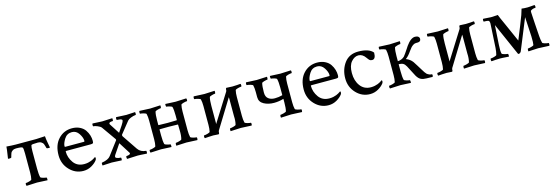

<svg xmlns="http://www.w3.org/2000/svg" viewBox="12 -1148 5419 1875"><g transform="rotate(-15 2722.0 -210.0)"><path d="M195.3 -113.3V-306.6Q195.3 -358.4 188.5 -367.2Q182.6 -377 123 -377Q101.6 -377 87.4 -367.2Q73.2 -357.4 68.8 -347.2Q64.5 -336.9 60.5 -321.8Q56.6 -306.6 55.7 -303.7Q52.7 -297.9 32.2 -297.9Q21.5 -297.9 21.5 -300.8Q21.5 -304.7 28.3 -346.7Q35.2 -388.7 37.1 -418.9Q94.7 -414.1 129.9 -414.1H336.9L426.8 -418.9Q428.7 -388.7 437 -346.2Q445.3 -303.7 445.3 -300.8Q445.3 -297.9 434.6 -297.9Q414.1 -297.9 411.1 -303.7Q410.2 -306.6 406.2 -321.8Q402.3 -336.9 397.9 -347.2Q393.6 -357.4 379.4 -367.2Q365.2 -377 343.8 -377Q278.3 -377 276.4 -368.2Q270.5 -351.6 270.5 -308.6V-131.8Q270.5 -75.2 278.3 -44.9Q280.3 -38.1 303.7 -31.7Q327.1 -25.4 336.9 -25.4Q339.8 -25.4 340.8 -13.7Q341.8 -2 339.8 2.9Q242.2 -2 235.4 -2Q228.5 -2 128.9 2.9Q125 -1 125 -13.2Q125 -25.4 128.9 -25.4Q140.6 -25.4 163.6 -31.7Q186.5 -38.1 188.5 -44.9Q195.3 -73.2 195.3 -113.3Z M690.4 -389.6Q639.6 -389.6 612.8 -346.2Q585.9 -302.7 585.9 -274.4Q585.9 -267.6 591.8 -267.6H782.2Q787.1 -267.6 787.1 -277.3Q787.1 -308.6 760.7 -349.1Q734.4 -389.6 690.4 -389.6ZM700.2 -425.8Q745.1 -425.8 779.3 -408.7Q813.5 -391.6 831.5 -364.7Q849.6 -337.9 857.9 -310.1Q866.2 -282.2 866.2 -254.9Q866.2 -235.4 860.4 -231Q854.5 -226.6 837.9 -226.6H591.8Q584 -226.6 584 -221.7Q584 -160.2 621.1 -108.4Q658.2 -56.6 728.5 -56.6Q749 -56.6 767.6 -60.5Q786.1 -64.5 799.3 -69.8Q812.5 -75.2 821.8 -80.6Q831.1 -85.9 837.9 -90.8L844.7 -95.7Q850.6 -95.7 850.6 -83Q850.6 -75.2 844.7 -65.4Q825.2 -38.1 787.1 -16.1Q749 5.9 704.1 5.9Q623 5.9 564.9 -55.2Q506.8 -116.2 506.8 -204.1Q506.8 -306.6 562 -366.2Q617.2 -425.8 700.2 -425.8Z M903.3 -405.3Q905.3 -415 907.2 -418.9Q1002 -414.1 1004.9 -414.1Q1006.8 -414.1 1107.4 -418.9Q1108.4 -415 1108.4 -407.2Q1108.4 -390.6 1105.5 -390.6Q1066.4 -390.6 1066.4 -374Q1066.4 -370.1 1071.3 -362.3L1134.8 -263.7Q1141.6 -274.4 1155.3 -294.4Q1168.9 -314.5 1177.2 -326.7Q1185.5 -338.9 1192.4 -352.5Q1199.2 -366.2 1199.2 -373Q1199.2 -380.9 1188 -384.8Q1176.8 -388.7 1162.6 -389.2Q1148.4 -389.6 1146.5 -390.6Q1142.6 -390.6 1142.6 -406.2Q1142.6 -415 1146.5 -418.9Q1244.1 -414.1 1249 -414.1Q1250 -414.1 1337.9 -418.9Q1339.8 -409.2 1339.8 -405.3Q1339.8 -390.6 1336.9 -390.6Q1310.5 -387.7 1286.1 -377.9Q1261.7 -368.2 1252 -356.4L1158.2 -239.3Q1156.2 -236.3 1156.2 -231.4Q1156.2 -227.5 1159.2 -221.7L1262.7 -68.4Q1290 -29.3 1344.7 -25.4Q1347.7 -25.4 1347.7 -11.7Q1347.7 -2.9 1344.7 2.9Q1332 2 1314.5 1Q1296.9 0 1282.7 -1Q1268.6 -2 1252.9 -2Q1247.1 -2 1144.5 2.9Q1141.6 -3.9 1141.6 -9.8Q1141.6 -25.4 1145.5 -25.4Q1185.5 -28.3 1185.5 -43Q1185.5 -44.9 1183.6 -48.8L1110.4 -165L1043 -65.4Q1036.1 -54.7 1036.1 -46.9Q1036.1 -29.3 1085 -25.4Q1087.9 -25.4 1089.8 -25.4Q1092.8 -25.4 1092.8 -10.7Q1092.8 -1 1088.9 2.9Q994.1 -2 991.2 -2Q989.3 -2 896.5 2.9Q894.5 -4.9 894.5 -10.7Q894.5 -25.4 898.4 -25.4Q963.9 -36.1 986.3 -66.4L1087.9 -201.2Q1087.9 -202.1 1088.4 -204.1Q1088.9 -206.1 1088.9 -207Q1088.9 -209 1086.9 -212.9L986.3 -355.5Q976.6 -368.2 949.7 -379.4Q922.9 -390.6 906.2 -390.6Z M1524.4 -190.4V-131.8Q1524.4 -75.2 1532.2 -44.9Q1534.2 -38.1 1557.1 -31.7Q1580.1 -25.4 1589.8 -25.4Q1592.8 -25.4 1593.8 -13.7Q1594.7 -2 1592.8 2.9Q1495.1 -2 1489.3 -2Q1482.4 -2 1381.8 2.9Q1377.9 -1 1377.9 -13.2Q1377.9 -25.4 1381.8 -25.4Q1394.5 -25.4 1417.5 -31.7Q1440.4 -38.1 1442.4 -44.9Q1449.2 -73.2 1449.2 -113.3V-302.7Q1449.2 -342.8 1442.4 -371.1Q1440.4 -377.9 1417.5 -384.3Q1394.5 -390.6 1381.8 -390.6Q1377.9 -390.6 1377.9 -402.8Q1377.9 -415 1381.8 -418.9Q1482.4 -414.1 1489.3 -414.1Q1495.1 -414.1 1592.8 -418.9Q1594.7 -414.1 1593.8 -402.3Q1592.8 -390.6 1589.8 -390.6Q1580.1 -390.6 1557.1 -384.3Q1534.2 -377.9 1532.2 -371.1Q1524.4 -340.8 1524.4 -284.2V-240.2Q1524.4 -236.3 1527.3 -236.3Q1584 -234.4 1618.2 -234.4Q1652.3 -234.4 1709 -236.3Q1711.9 -236.3 1711.9 -240.2V-284.2Q1711.9 -340.8 1704.1 -371.1Q1702.1 -377.9 1679.2 -384.3Q1656.2 -390.6 1646.5 -390.6Q1643.6 -390.6 1642.6 -402.3Q1641.6 -414.1 1643.6 -418.9Q1741.2 -414.1 1747.1 -414.1Q1753.9 -414.1 1854.5 -418.9Q1858.4 -415 1858.4 -402.8Q1858.4 -390.6 1854.5 -390.6Q1841.8 -390.6 1818.8 -384.3Q1795.9 -377.9 1793.9 -371.1Q1787.1 -342.8 1787.1 -302.7V-113.3Q1787.1 -73.2 1793.9 -44.9Q1795.9 -38.1 1818.8 -31.7Q1841.8 -25.4 1854.5 -25.4Q1858.4 -25.4 1858.4 -13.2Q1858.4 -1 1854.5 2.9Q1753.9 -2 1746.1 -2Q1740.2 -2 1642.6 2.9Q1640.6 -2 1641.6 -13.7Q1642.6 -25.4 1645.5 -25.4Q1655.3 -25.4 1679.2 -31.7Q1703.1 -38.1 1705.1 -44.9Q1714.8 -81.1 1712.9 -131.8L1711.9 -189.5Q1711.9 -193.4 1709 -193.4Q1652.3 -195.3 1618.2 -195.3Q1533.2 -195.3 1527.3 -194.3Q1524.4 -194.3 1524.4 -190.4Z M2072.3 -100.6 2249 -381.8Q2253.9 -388.7 2253.9 -407.2Q2253.9 -411.1 2259.8 -417Q2274.4 -417 2282.2 -416Q2303.7 -414.1 2321.3 -414.1Q2343.8 -414.1 2366.2 -416Q2388.7 -418 2403.3 -418.9Q2407.2 -415 2407.2 -402.8Q2407.2 -390.6 2403.3 -390.6Q2390.6 -390.6 2367.7 -384.3Q2344.7 -377.9 2342.8 -371.1Q2335.9 -342.8 2335.9 -302.7V-113.3Q2335.9 -73.2 2342.8 -44.9Q2344.7 -38.1 2367.7 -31.7Q2390.6 -25.4 2403.3 -25.4Q2407.2 -25.4 2407.2 -13.2Q2407.2 -1 2403.3 2.9Q2303.7 -2 2294.9 -2Q2289.1 -2 2191.4 2.9Q2189.5 -2 2190.4 -13.7Q2191.4 -25.4 2194.3 -25.4Q2204.1 -25.4 2228 -31.7Q2252 -38.1 2253.9 -44.9Q2263.7 -83 2260.7 -131.8V-306.6Q2260.7 -316.4 2259.8 -322.3L2082 -33.2Q2077.1 -25.4 2077.1 -7.8Q2077.1 -3.9 2071.3 2Q2056.6 2 2048.8 1Q2027.3 -1 2016.6 -1Q1994.1 -1 1969.2 1Q1944.3 2.9 1930.7 3.9Q1926.8 0 1926.8 -12.2Q1926.8 -24.4 1930.7 -24.4Q1943.4 -24.4 1966.3 -30.8Q1989.3 -37.1 1991.2 -43.9Q1998 -72.3 1998 -112.3V-302.7Q1998 -342.8 1991.2 -371.1Q1989.3 -377.9 1966.3 -384.3Q1943.4 -390.6 1930.7 -390.6Q1926.8 -390.6 1926.8 -402.8Q1926.8 -415 1930.7 -418.9Q2030.3 -414.1 2038.1 -414.1Q2043.9 -414.1 2141.6 -418.9Q2143.6 -414.1 2142.6 -402.3Q2141.6 -390.6 2138.7 -390.6Q2128.9 -390.6 2106 -384.3Q2083 -377.9 2081.1 -371.1Q2073.2 -340.8 2073.2 -284.2V-116.2Q2073.2 -106.4 2072.3 -100.6Z M2602.5 -284.2V-274.4Q2602.5 -234.4 2627.4 -214.8Q2652.3 -195.3 2692.4 -195.3Q2731.4 -195.3 2769.5 -206.1V-284.2Q2769.5 -340.8 2761.7 -371.1Q2759.8 -377.9 2736.8 -384.3Q2713.9 -390.6 2704.1 -390.6Q2701.2 -390.6 2700.2 -402.3Q2699.2 -414.1 2701.2 -418.9Q2798.8 -414.1 2804.7 -414.1Q2811.5 -414.1 2912.1 -418.9Q2916 -415 2916 -402.8Q2916 -390.6 2912.1 -390.6Q2899.4 -390.6 2876.5 -384.3Q2853.5 -377.9 2851.6 -371.1Q2844.7 -342.8 2844.7 -302.7V-113.3Q2844.7 -73.2 2851.6 -44.9Q2853.5 -38.1 2876.5 -31.7Q2899.4 -25.4 2912.1 -25.4Q2916 -25.4 2916 -13.2Q2916 -1 2912.1 2.9Q2811.5 -2 2803.7 -2Q2797.9 -2 2700.2 2.9Q2698.2 -2 2699.2 -13.7Q2700.2 -25.4 2703.1 -25.4Q2712.9 -25.4 2736.8 -31.7Q2760.7 -38.1 2762.7 -44.9Q2770.5 -75.2 2770.5 -131.8V-168.9Q2723.6 -154.3 2673.8 -154.3Q2615.2 -154.3 2571.3 -178.2Q2527.3 -202.1 2527.3 -251V-302.7Q2527.3 -342.8 2520.5 -371.1Q2518.6 -377.9 2495.6 -384.3Q2472.7 -390.6 2460 -390.6Q2456.1 -390.6 2456.1 -402.8Q2456.1 -415 2460 -418.9Q2560.5 -414.1 2567.4 -414.1Q2573.2 -414.1 2670.9 -418.9Q2672.9 -414.1 2671.9 -402.3Q2670.9 -390.6 2668 -390.6Q2658.2 -390.6 2635.3 -384.3Q2612.3 -377.9 2610.4 -371.1Q2602.5 -340.8 2602.5 -284.2Z M3168.9 -389.6Q3118.2 -389.6 3091.3 -346.2Q3064.5 -302.7 3064.5 -274.4Q3064.5 -267.6 3070.3 -267.6H3260.7Q3265.6 -267.6 3265.6 -277.3Q3265.6 -308.6 3239.3 -349.1Q3212.9 -389.6 3168.9 -389.6ZM3178.7 -425.8Q3223.6 -425.8 3257.8 -408.7Q3292 -391.6 3310.1 -364.7Q3328.1 -337.9 3336.4 -310.1Q3344.7 -282.2 3344.7 -254.9Q3344.7 -235.4 3338.9 -231Q3333 -226.6 3316.4 -226.6H3070.3Q3062.5 -226.6 3062.5 -221.7Q3062.5 -160.2 3099.6 -108.4Q3136.7 -56.6 3207 -56.6Q3227.5 -56.6 3246.1 -60.5Q3264.6 -64.5 3277.8 -69.8Q3291 -75.2 3300.3 -80.6Q3309.6 -85.9 3316.4 -90.8L3323.2 -95.7Q3329.1 -95.7 3329.1 -83Q3329.1 -75.2 3323.2 -65.4Q3303.7 -38.1 3265.6 -16.1Q3227.5 5.9 3182.6 5.9Q3101.6 5.9 3043.5 -55.2Q2985.4 -116.2 2985.4 -204.1Q2985.4 -306.6 3040.5 -366.2Q3095.7 -425.8 3178.7 -425.8Z M3594.7 -425.8Q3702.1 -425.8 3743.2 -376Q3743.2 -310.5 3707 -310.5Q3690.4 -310.5 3681.6 -317.9Q3672.9 -325.2 3659.2 -344.7Q3628.9 -389.6 3586.9 -389.6Q3546.9 -389.6 3514.2 -351.6Q3481.4 -313.5 3481.4 -238.3Q3481.4 -160.2 3520 -108.4Q3558.6 -56.6 3627 -56.6Q3647.5 -56.6 3666 -60.5Q3684.6 -64.5 3697.8 -69.8Q3710.9 -75.2 3720.2 -80.6Q3729.5 -85.9 3736.3 -90.8L3743.2 -95.7Q3749 -95.7 3749 -83Q3749 -75.2 3743.2 -65.4Q3723.6 -38.1 3685.5 -16.1Q3647.5 5.9 3602.5 5.9Q3521.5 5.9 3463.4 -55.2Q3405.3 -116.2 3405.3 -204.1Q3405.3 -293.9 3454.1 -359.9Q3502.9 -425.8 3594.7 -425.8Z M3870.1 -113.3V-302.7Q3870.1 -342.8 3863.3 -371.1Q3861.3 -377.9 3838.4 -384.3Q3815.4 -390.6 3802.7 -390.6Q3798.8 -390.6 3798.8 -402.8Q3798.8 -415 3802.7 -418.9Q3903.3 -414.1 3910.2 -414.1Q3916 -414.1 4013.7 -418.9Q4015.6 -414.1 4014.6 -402.3Q4013.7 -390.6 4010.7 -390.6Q4001 -390.6 3978 -384.3Q3955.1 -377.9 3953.1 -371.1Q3945.3 -340.8 3945.3 -284.2V-234.4Q3985.4 -236.3 4012.7 -261.7Q4026.4 -277.3 4062.5 -332L4077.1 -354.5Q4125 -421.9 4168 -421.9Q4188.5 -421.9 4200.2 -413.1Q4211.9 -404.3 4211.9 -389.6Q4211.9 -360.4 4176.8 -360.4H4162.1Q4146.5 -360.4 4131.8 -350.1Q4117.2 -339.8 4109.4 -330.6Q4101.6 -321.3 4085 -298.8Q4056.6 -256.8 4028.3 -236.3V-233.4Q4067.4 -218.8 4091.8 -185.5Q4095.7 -180.7 4119.1 -142.6L4147.5 -96.7Q4168.9 -59.6 4184.6 -43.9Q4209 -25.4 4233.4 -25.4Q4238.3 -25.4 4238.3 -10.7Q4238.3 -7.8 4233.4 2Q4231.4 2 4227.1 1.5Q4222.7 1 4219.7 1Q4206.1 0 4172.9 0Q4140.6 0 4117.7 -10.3Q4094.7 -20.5 4075.2 -53.7L4018.6 -162.1Q4005.9 -185.5 3989.7 -194.8Q3973.6 -204.1 3945.3 -204.1V-131.8Q3945.3 -75.2 3953.1 -44.9Q3955.1 -38.1 3978 -31.7Q4001 -25.4 4010.7 -25.4Q4013.7 -25.4 4014.6 -13.7Q4015.6 -2 4013.7 2.9Q3916 -2 3910.2 -2Q3903.3 -2 3802.7 2.9Q3798.8 -1 3798.8 -13.2Q3798.8 -25.4 3802.7 -25.4Q3815.4 -25.4 3838.4 -31.7Q3861.3 -38.1 3863.3 -44.9Q3870.1 -73.2 3870.1 -113.3Z M4431.6 -100.6 4608.4 -381.8Q4613.3 -388.7 4613.3 -407.2Q4613.3 -411.1 4619.1 -417Q4633.8 -417 4641.6 -416Q4663.1 -414.1 4680.7 -414.1Q4703.1 -414.1 4725.6 -416Q4748 -418 4762.7 -418.9Q4766.6 -415 4766.6 -402.8Q4766.6 -390.6 4762.7 -390.6Q4750 -390.6 4727.1 -384.3Q4704.1 -377.9 4702.1 -371.1Q4695.3 -342.8 4695.3 -302.7V-113.3Q4695.3 -73.2 4702.1 -44.9Q4704.1 -38.1 4727.1 -31.7Q4750 -25.4 4762.7 -25.4Q4766.6 -25.4 4766.6 -13.2Q4766.6 -1 4762.7 2.9Q4663.1 -2 4654.3 -2Q4648.4 -2 4550.8 2.9Q4548.8 -2 4549.8 -13.7Q4550.8 -25.4 4553.7 -25.4Q4563.5 -25.4 4587.4 -31.7Q4611.3 -38.1 4613.3 -44.9Q4623 -83 4620.1 -131.8V-306.6Q4620.1 -316.4 4619.1 -322.3L4441.4 -33.2Q4436.5 -25.4 4436.5 -7.8Q4436.5 -3.9 4430.7 2Q4416 2 4408.2 1Q4386.7 -1 4376 -1Q4353.5 -1 4328.6 1Q4303.7 2.9 4290 3.9Q4286.1 0 4286.1 -12.2Q4286.1 -24.4 4290 -24.4Q4302.7 -24.4 4325.7 -30.8Q4348.6 -37.1 4350.6 -43.9Q4357.4 -72.3 4357.4 -112.3V-302.7Q4357.4 -342.8 4350.6 -371.1Q4348.6 -377.9 4325.7 -384.3Q4302.7 -390.6 4290 -390.6Q4286.1 -390.6 4286.1 -402.8Q4286.1 -415 4290 -418.9Q4389.6 -414.1 4397.5 -414.1Q4403.3 -414.1 4501 -418.9Q4502.9 -414.1 4502 -402.3Q4501 -390.6 4498 -390.6Q4488.3 -390.6 4465.3 -384.3Q4442.4 -377.9 4440.4 -371.1Q4432.6 -340.8 4432.6 -284.2V-116.2Q4432.6 -106.4 4431.6 -100.6Z M5256.8 -328.1 5129.9 -17.6Q5127.9 -11.7 5120.6 -4.9Q5113.3 2 5105.5 2Q5101.6 2 5097.7 0L4952.1 -330.1Q4950.2 -294.9 4945.3 -226.1Q4940.4 -157.2 4939.5 -131.8Q4935.5 -70.3 4942.4 -44.9Q4944.3 -38.1 4968.3 -31.7Q4992.2 -25.4 5002 -25.4Q5004.9 -25.4 5005.9 -13.7Q5006.8 -2 5004.9 2.9Q4990.2 2 4973.6 1Q4957 0 4943.8 -1Q4930.7 -2 4914.1 -2Q4891.6 -2 4867.2 0Q4842.8 2 4829.1 2.9Q4825.2 -1 4825.2 -13.2Q4825.2 -25.4 4829.1 -25.4Q4841.8 -25.4 4864.7 -31.7Q4887.7 -38.1 4889.6 -44.9Q4897.5 -74.2 4900.4 -113.3L4914.1 -356.4Q4915 -365.2 4909.2 -380.9Q4905.3 -390.6 4857.4 -390.6Q4852.5 -390.6 4852.5 -405.3Q4852.5 -415 4856.4 -418.9Q4859.4 -418.9 4865.7 -418.5Q4872.1 -418 4875 -418Q4916 -414.1 4934.6 -414.1Q4960.9 -414.1 4993.2 -417Q4994.1 -417 4998.5 -417.5Q5002.9 -418 5004.9 -418Q5010.7 -399.4 5052.7 -307.6L5133.8 -125Q5194.3 -271.5 5226.6 -358.4L5245.1 -418Q5268.6 -414.1 5305.7 -414.1Q5318.4 -414.1 5336.9 -416Q5355.5 -418 5360.4 -418Q5362.3 -418 5368.2 -418.5Q5374 -418.9 5377 -418.9Q5380.9 -407.2 5380.9 -405.3Q5380.9 -390.6 5377 -390.6Q5349.6 -390.6 5330.1 -376Q5325.2 -374 5326.2 -356.4L5333 -244.1Q5335 -213.9 5337.9 -170.9Q5340.8 -127.9 5341.8 -113.3Q5344.7 -74.2 5352.5 -44.9Q5354.5 -38.1 5377.4 -31.7Q5400.4 -25.4 5413.1 -25.4Q5417 -25.4 5417 -13.2Q5417 -1 5413.1 2.9Q5313.5 -2 5302.7 -2Q5299.8 -2 5202.1 2.9Q5200.2 -2 5201.2 -13.7Q5202.1 -25.4 5205.1 -25.4Q5214.8 -25.4 5238.8 -31.7Q5262.7 -38.1 5264.6 -44.9Q5269.5 -64.5 5267.6 -131.8Z"/></g></svg>

Font: Crimson Text
Style: Regular
Weight: 400
Version: Version 0.13